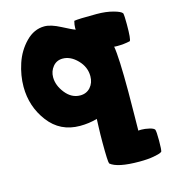

<svg xmlns="http://www.w3.org/2000/svg" viewBox="-113 -606 836 947"><g transform="rotate(-15 305.0 -133.0)"><path d="M25 -254Q25 -312 44.5 -371Q64 -430 106 -473Q148 -516 201 -516Q234 -516 282.5 -490.5Q331 -465 347 -460Q346 -461 346 -469Q346 -485 351 -504Q371 -508 466 -508Q513 -508 550 -498Q587 -488 594 -477Q597 -465 597 -421Q597 -342 589 -336Q558 -329 525 -329Q511 -329 508 -330Q518 -274 518 -97Q518 -48 517 18Q516 84 516 101Q520 100 532 100Q549 100 571 105Q593 110 598 118Q602 127 602 175Q602 222 598 231L591 235Q584 239 555 244.5Q526 250 482 250Q370 250 335 220Q330 210 330 111Q330 69 331.5 31.5Q333 -6 333 -8Q291 4 245 4Q144 4 84.5 -74.5Q25 -153 25 -254ZM178 -262Q178 -220 209.5 -180.5Q241 -141 285 -141Q317 -141 337 -163.5Q357 -186 357 -220Q357 -267 322 -303Q287 -339 247 -339Q216 -339 197 -316Q178 -293 178 -262Z"/></g></svg>

Font: Gorditas
Style: Bold
Weight: 700
Designer: Gustavo Dipre (gbrenda1987@gmail.com)
Foundry: Gustavo Dipre (gbrenda1987@gmail.com)
Version: Version 001.001